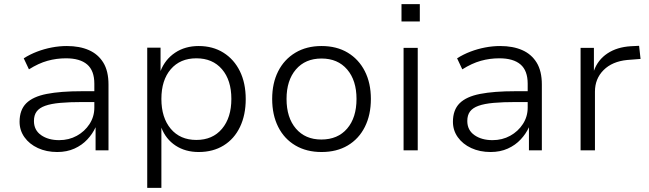

<svg xmlns="http://www.w3.org/2000/svg" viewBox="-20 -722 3118 922"><path d="M255 8Q203 8 162 -11Q121 -30 97.5 -63Q74 -96 74 -137Q74 -194 106 -226Q138 -258 204.5 -271Q271 -284 374 -284H446V-232H377Q314 -232 269.5 -228Q225 -224 197 -214Q169 -204 156 -186.5Q143 -169 143 -141Q143 -97 177.5 -73Q212 -49 264 -49Q311 -49 349 -70Q387 -91 410 -126.5Q433 -162 433 -205V-320Q433 -383 398.5 -412.5Q364 -442 297 -442Q251 -442 208 -430Q165 -418 119 -389L94 -442Q124 -461 158 -474Q192 -487 228.5 -494Q265 -501 301 -501Q362 -501 406.5 -481.5Q451 -462 476 -421.5Q501 -381 501 -316V0H439V-111Q425 -80 399.5 -52.5Q374 -25 337.5 -8.5Q301 8 255 8Z M687 180V-493H751V-381Q773 -437 821 -469Q869 -501 934 -501Q1002 -501 1053 -469Q1104 -437 1132 -380Q1160 -323 1160 -246Q1160 -170 1132.5 -112.5Q1105 -55 1054 -23.5Q1003 8 934 8Q870 8 823 -23Q776 -54 755 -109V180ZM923 -50Q1001 -50 1046 -103.5Q1091 -157 1091 -247Q1091 -337 1046 -389.5Q1001 -442 923 -442Q845 -442 800 -389.5Q755 -337 755 -247Q755 -157 800 -103.5Q845 -50 923 -50Z M1524 8Q1452 8 1398.5 -23.5Q1345 -55 1316 -112.5Q1287 -170 1287 -247Q1287 -323 1316 -380Q1345 -437 1398.5 -469Q1452 -501 1524 -501Q1597 -501 1650 -469Q1703 -437 1732 -380Q1761 -323 1761 -247Q1761 -170 1732 -112.5Q1703 -55 1650 -23.5Q1597 8 1524 8ZM1523 -52Q1602 -52 1647 -104.5Q1692 -157 1692 -247Q1692 -336 1647 -388.5Q1602 -441 1524 -441Q1446 -441 1401 -388.5Q1356 -336 1356 -247Q1356 -157 1401 -104.5Q1446 -52 1523 -52Z M1908 -619V-702H1996V-619ZM1918 0V-492H1986V0Z M2336 8Q2284 8 2243 -11Q2202 -30 2178.5 -63Q2155 -96 2155 -137Q2155 -194 2187 -226Q2219 -258 2285.5 -271Q2352 -284 2455 -284H2527V-232H2458Q2395 -232 2350.5 -228Q2306 -224 2278 -214Q2250 -204 2237 -186.5Q2224 -169 2224 -141Q2224 -97 2258.5 -73Q2293 -49 2345 -49Q2392 -49 2430 -70Q2468 -91 2491 -126.5Q2514 -162 2514 -205V-320Q2514 -383 2479.5 -412.5Q2445 -442 2378 -442Q2332 -442 2289 -430Q2246 -418 2200 -389L2175 -442Q2205 -461 2239 -474Q2273 -487 2309.5 -494Q2346 -501 2382 -501Q2443 -501 2487.5 -481.5Q2532 -462 2557 -421.5Q2582 -381 2582 -316V0H2520V-111Q2506 -80 2480.5 -52.5Q2455 -25 2418.5 -8.5Q2382 8 2336 8Z M2768 0V-492H2832V-382Q2851 -435 2897 -465.5Q2943 -496 3009 -500L3049 -502L3056 -439L2992 -434Q2920 -427 2878.5 -385.5Q2837 -344 2837 -282V0Z"/></svg>

Font: Nunito Sans 8pt Light
Style: Regular
Weight: 300
Version: Version 3.101;gftools[0.9.27]